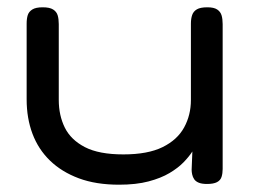

<svg xmlns="http://www.w3.org/2000/svg" viewBox="-20 -495 693 526"><path d="M306 11Q243 11 196 -6.5Q149 -24 117 -55Q85 -86 69 -128.5Q53 -171 53 -223V-430Q53 -444 56 -453.5Q59 -463 68.5 -469Q78 -475 97 -475Q116 -475 125.5 -469Q135 -463 138 -453Q141 -443 141 -429V-221Q141 -179 157.5 -145.5Q174 -112 212.5 -92Q251 -72 318 -72Q385 -72 425.5 -92Q466 -112 484.5 -146Q503 -180 503 -221V-430Q503 -444 506.5 -454Q510 -464 519.5 -469.5Q529 -475 548 -475Q566 -475 575 -469Q584 -463 587 -453Q590 -443 590 -429V-32Q590 -20 587 -10.5Q584 -1 574.5 4Q565 9 547 9Q533 9 524.5 5.5Q516 2 512 -4Q508 -10 506.5 -17Q505 -24 505 -30L507 -80Q498 -66 483 -50.5Q468 -35 444.5 -21Q421 -7 387 2Q353 11 306 11Z"/></svg>

Font: Fredoka SemiExpanded
Style: Regular
Weight: 400
Width: 6
Designer: Ben Nathan
Foundry: Milena B. Brandão, Ben Nathan
Version: Version 2.001